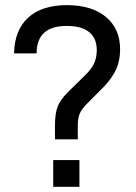

<svg xmlns="http://www.w3.org/2000/svg" viewBox="-20 -720 525 740"><path d="M191.9 -237.8Q191.9 -282.7 202.6 -310.5Q212.9 -336.4 244.1 -367.2L301.8 -423.8Q330.6 -450.7 341.8 -473.6Q353 -497.1 353 -526.9Q353 -572.3 323.7 -596.2Q294.9 -620.1 236.8 -620.1Q121.1 -620.1 121.1 -514.2H34.2Q36.1 -604 88.4 -651.9Q141.1 -700.2 237.8 -700.2Q334 -700.2 388.7 -654.3Q442.9 -608.9 442.9 -529.8Q442.9 -487.8 428.7 -455.1Q414.1 -421.9 382.8 -388.2L314.9 -319.8Q294.4 -299.3 287.1 -281.7Q279.8 -264.2 279.8 -233.9V-183.1H191.9ZM185.1 -103H286.1V0H185.1Z"/></svg>

Font: D-DIN Exp
Style: Regular
Weight: 400
Width: 7
Designer: Charles Nix
Foundry: Datto Inc.
Version: Version 1.00